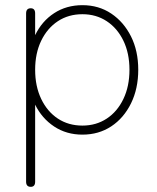

<svg xmlns="http://www.w3.org/2000/svg" viewBox="-20 -510 608 743"><path d="M99 213Q81 213 81 193V-458Q81 -478 99 -478Q116 -478 116 -458V-374Q142 -428 189.5 -459Q237 -490 299 -490Q362 -490 410.5 -457.5Q459 -425 487 -369Q515 -313 515 -240Q515 -167 487 -110Q459 -53 410.5 -21Q362 11 299 11Q237 11 189.5 -20.5Q142 -52 116 -105V193Q116 213 99 213ZM299 -24Q352 -24 393 -51Q434 -78 457.5 -127Q481 -176 481 -240Q481 -304 457.5 -352.5Q434 -401 393 -428Q352 -455 299 -455Q245 -455 204 -428Q163 -401 139.5 -352.5Q116 -304 116 -240Q116 -176 139.5 -127Q163 -78 204 -51Q245 -24 299 -24Z"/></svg>

Font: Zen Maru Gothic Light
Style: Regular
Weight: 300
Designer: Yoshimichi Ohira
Foundry: Positype
Version: Version 1.001